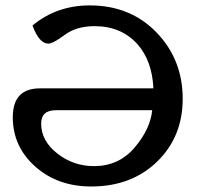

<svg xmlns="http://www.w3.org/2000/svg" viewBox="-20 -677 739 704"><path d="M314.5 6.8Q191.4 6.8 109.1 -66.4Q26.9 -139.6 26.9 -247.1Q26.9 -353 126.5 -353H542.5Q537.6 -454.6 483.9 -515.1Q424.3 -581.1 327.1 -581.1Q260.3 -581.1 217.3 -549.1Q174.3 -517.1 157.2 -517.1Q123.5 -517.1 99.1 -583.5Q188 -657.2 309.1 -657.2Q458 -657.2 554 -557.9Q649.9 -458.5 649.9 -314.9Q649.9 -175.3 555.9 -84.2Q461.9 6.8 314.5 6.8ZM324.7 -67.9Q415.5 -67.9 473.4 -135.7Q531.2 -203.6 538.1 -272.9H185.1Q130.9 -272.9 130.9 -224.1Q130.9 -160.6 189.9 -114.3Q249 -67.9 324.7 -67.9Z"/></svg>

Font: Bainsley
Style: Regular
Weight: 400
Designer: Paul James MIller
Foundry: High-Logic / Made with FontCreator
Version: Version 1.411;March 28, 2021;FontCreator 13.0.0.2683 64-bit